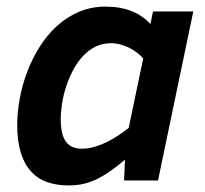

<svg xmlns="http://www.w3.org/2000/svg" viewBox="-20 -547 622 582"><path d="M32.2 -168Q32.2 -206.5 39.8 -248Q47.4 -289.6 62.5 -329.3Q77.6 -369.1 100.1 -405Q122.6 -440.9 152.3 -468Q182.1 -495.1 219 -511Q255.9 -526.9 299.8 -526.9Q345.2 -526.9 379.2 -513.2Q413.1 -499.5 436 -474.1L443.8 -512.2H565.9L459 0H356L358.9 -63Q333.5 -41.5 311.8 -26.6Q290 -11.7 270 -2.4Q250 6.8 230 11Q210 15.1 188 15.1Q151.4 15.1 122.6 4.9Q93.8 -5.4 73.7 -27.6Q53.7 -49.8 43 -84.5Q32.2 -119.1 32.2 -168ZM414.1 -370.1Q406.2 -378.9 395.5 -387.2Q384.8 -395.5 372.1 -401.9Q359.4 -408.2 345.2 -412.1Q331.1 -416 315.9 -416Q290 -416 268.8 -405.3Q247.6 -394.5 230.7 -376.2Q213.9 -357.9 201.4 -334.2Q189 -310.5 180.7 -285.2Q172.4 -259.8 168.2 -233.9Q164.1 -208 164.1 -186Q164.1 -139.2 179.7 -117.7Q195.3 -96.2 229 -96.2Q248 -96.2 267.3 -102.1Q286.6 -107.9 304.9 -116.9Q323.2 -126 339.8 -137.2Q356.4 -148.4 370.1 -159.2Z"/></svg>

Font: Lorenzo Sans
Style: Bold Italic
Weight: 700
Italic angle: -12°
Foundry: Intel Corporation
Version: Version 1.00; ttfautohint (v1.5)